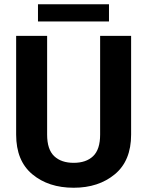

<svg xmlns="http://www.w3.org/2000/svg" viewBox="-20 -881 698 911"><path d="M455.1 -710.9H602.1V-242.2Q602.1 -118.2 524.9 -54.2Q447.8 9.8 329.6 9.8Q210 9.8 133.3 -54.2Q56.6 -118.2 56.6 -242.2V-710.9H203.6V-242.2Q203.6 -171.9 237.1 -140.1Q270.5 -108.4 329.6 -108.4Q388.7 -108.4 421.9 -140.1Q455.1 -171.9 455.1 -242.2ZM497.1 -860.8V-779.3H160.2V-860.8Z"/></svg>

Font: RobotoDEMO
Style: Regular
Weight: 400
Designer: Christian Robertson
Foundry: Google
Version: Version 2.136